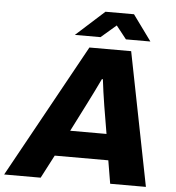

<svg xmlns="http://www.w3.org/2000/svg" viewBox="-96 -931 902 985"><g transform="rotate(5 354.5 -438.5)"><path d="M261 -745H393L471 -812L524 -745H650L554 -877H407ZM-38 0H150L212 -119H488L508 0H692L556 -687H341ZM280 -253 352 -395C371 -433 399 -488 419 -531H424C428 -493 436 -442 443 -396L467 -253Z"/></g></svg>

Font: Archivo ExtraBold
Style: Italic
Weight: 800
Italic angle: -10°
Designer: Hector Gatti
Foundry: Omnibus-Type
Version: Version 2.001